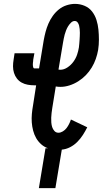

<svg xmlns="http://www.w3.org/2000/svg" viewBox="-20 -763 540 988"><path d="M180 205 214 0H227Q207 -7 191.5 -21Q176 -35 166 -52.5Q156 -70 150.5 -91Q145 -112 143.5 -133.5Q142 -155 144 -177Q146 -199 150 -221L166 -324H157Q140 -324 123 -327Q106 -330 91.5 -338Q77 -346 67 -359Q57 -372 52 -388Q47 -404 47 -421.5Q47 -439 50 -456L55 -489H157L151 -456Q151 -452 150.5 -448Q150 -444 149.5 -440Q149 -436 149 -431.5Q149 -427 149.5 -423Q150 -419 151.5 -415Q153 -411 157 -411H181L205 -556Q209 -578 214.5 -599Q220 -620 229 -641Q238 -662 251.5 -681Q265 -700 283 -714.5Q301 -729 323 -736Q345 -743 366 -743Q392 -743 415.5 -733Q439 -723 454 -703.5Q469 -684 476.5 -660Q484 -636 486.5 -610.5Q489 -585 489 -558.5Q489 -532 485 -506Q481 -483 473 -460Q465 -437 452 -415.5Q439 -394 421.5 -376Q404 -358 382.5 -344.5Q361 -331 337.5 -323.5Q314 -316 291 -316Q285 -316 279 -316.5Q273 -317 267 -318L249 -207Q247 -195 245.5 -182Q244 -169 243.5 -157Q243 -145 244 -132.5Q245 -120 248.5 -109Q252 -98 260 -89Q268 -80 281 -80Q292 -80 303.5 -87Q315 -94 322.5 -104Q330 -114 335.5 -125Q341 -136 345 -148L429 -108Q419 -88 406.5 -68.5Q394 -49 377.5 -32.5Q361 -16 340.5 -5.5Q320 5 298 7L265 205ZM290 -404Q309 -404 327 -416Q345 -428 357.5 -445Q370 -462 376.5 -481Q383 -500 386 -519Q387 -529 388 -538.5Q389 -548 389.5 -557.5Q390 -567 390.5 -576Q391 -585 391 -594.5Q391 -604 390 -613.5Q389 -623 387 -631.5Q385 -640 379.5 -647.5Q374 -655 364 -655Q354 -655 345 -646Q336 -637 330 -627Q324 -617 320 -606.5Q316 -596 313 -585.5Q310 -575 308 -564Q306 -553 304 -542L281 -405Q283 -405 285.5 -404.5Q288 -404 290 -404Z"/></svg>

Font: Iosevka SS04 Semibold
Style: Italic
Weight: 600
Italic angle: -9°
Monospace: yes
Designer: Belleve Invis
Foundry: Belleve Invis
Version: Version 19.0.0; ttfautohint (v1.8.4)